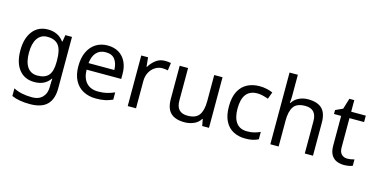

<svg xmlns="http://www.w3.org/2000/svg" viewBox="-91 -1242 3852 1965"><g transform="rotate(15 1834.5 -260.0)"><path d="M275 -546Q328 -546 370.5 -526Q413 -506 443 -465H448L460 -536H530V9Q530 124 471.5 182Q413 240 290 240Q172 240 97 206V125Q176 167 295 167Q364 167 403.5 126.5Q443 86 443 16V-5Q443 -17 444 -39.5Q445 -62 446 -71H442Q388 10 276 10Q172 10 113.5 -63Q55 -136 55 -267Q55 -395 113.5 -470.5Q172 -546 275 -546ZM287 -472Q220 -472 183 -418.5Q146 -365 146 -266Q146 -167 182.5 -114.5Q219 -62 289 -62Q370 -62 407 -105.5Q444 -149 444 -246V-267Q444 -377 406 -424.5Q368 -472 287 -472Z M907 -546Q976 -546 1025.5 -516Q1075 -486 1101.5 -431.5Q1128 -377 1128 -304V-251H761Q763 -160 807.5 -112.5Q852 -65 932 -65Q983 -65 1022.5 -74.5Q1062 -84 1104 -102V-25Q1063 -7 1023 1.5Q983 10 928 10Q852 10 793.5 -21Q735 -52 702.5 -113.5Q670 -175 670 -264Q670 -352 699.5 -415Q729 -478 782.5 -512Q836 -546 907 -546ZM906 -474Q843 -474 806.5 -433.5Q770 -393 763 -321H1036Q1035 -389 1004 -431.5Q973 -474 906 -474Z M1514 -546Q1529 -546 1546.5 -544.5Q1564 -543 1577 -540L1566 -459Q1553 -462 1537.5 -464Q1522 -466 1508 -466Q1467 -466 1431 -443.5Q1395 -421 1373.5 -380.5Q1352 -340 1352 -286V0H1264V-536H1336L1346 -438H1350Q1376 -482 1417 -514Q1458 -546 1514 -546Z M2125 -536V0H2053L2040 -71H2036Q2010 -29 1964 -9.5Q1918 10 1866 10Q1769 10 1720 -36.5Q1671 -83 1671 -185V-536H1760V-191Q1760 -63 1879 -63Q1968 -63 2002.5 -113Q2037 -163 2037 -257V-536Z M2510 10Q2439 10 2383.5 -19Q2328 -48 2296.5 -109Q2265 -170 2265 -265Q2265 -364 2298 -426Q2331 -488 2387.5 -517Q2444 -546 2516 -546Q2557 -546 2595 -537.5Q2633 -529 2657 -517L2630 -444Q2606 -453 2574 -461Q2542 -469 2514 -469Q2356 -469 2356 -266Q2356 -169 2394.5 -117.5Q2433 -66 2509 -66Q2553 -66 2586.5 -75Q2620 -84 2648 -97V-19Q2621 -5 2588.5 2.5Q2556 10 2510 10Z M2863 -537Q2863 -497 2858 -462H2864Q2890 -503 2934.5 -524Q2979 -545 3031 -545Q3129 -545 3178 -498.5Q3227 -452 3227 -349V0H3140V-343Q3140 -472 3020 -472Q2930 -472 2896.5 -421.5Q2863 -371 2863 -277V0H2775V-760H2863Z M3572 -62Q3592 -62 3613 -65.5Q3634 -69 3647 -73V-6Q3633 1 3607 5.5Q3581 10 3557 10Q3515 10 3479.5 -4.5Q3444 -19 3422 -55Q3400 -91 3400 -156V-468H3324V-510L3401 -545L3436 -659H3488V-536H3643V-468H3488V-158Q3488 -109 3511.5 -85.5Q3535 -62 3572 -62Z"/></g></svg>

Font: Noto Sans Chakma
Style: Regular
Weight: 400
Designer: Zachary Quinn Scheuren - Monotype Design Team
Foundry: Monotype Imaging Inc.
Version: Version 2.003; ttfautohint (v1.8.4.7-5d5b)